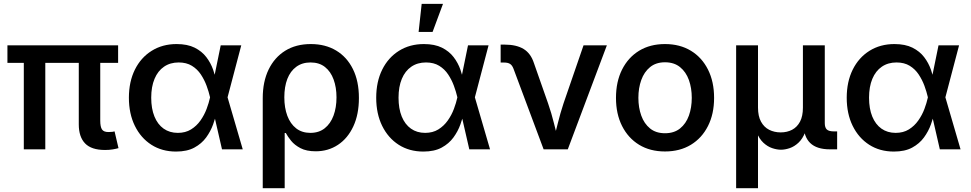

<svg xmlns="http://www.w3.org/2000/svg" viewBox="-20 -784 5098 1008"><path d="M531.7 3.4Q460 3.4 426.8 -31Q393.6 -65.4 393.6 -130.9V-516.1H506.3V-150.9Q506.3 -118.2 515.4 -104.5Q524.4 -90.8 549.3 -90.8Q562.5 -90.8 569.3 -91.8Q576.2 -92.8 581.5 -94.2L602.1 -6.3Q590.8 -2.9 572.5 0.2Q554.2 3.4 531.7 3.4ZM105 0V-516.1H217.8V0ZM19 -454.1V-545.9H600.1V-454.1Z M904.3 11.7Q830.6 11.7 774.9 -23.9Q719.2 -59.6 688 -123.3Q656.7 -187 656.7 -271Q656.7 -355 688.2 -418.5Q719.7 -481.9 776.4 -517.3Q833 -552.7 907.2 -552.7Q963.9 -552.7 1002 -533.7Q1040 -514.6 1063.2 -484.1Q1086.4 -453.6 1098.9 -418.2Q1111.3 -382.8 1116.7 -350.6H1155.8L1174.3 -274.4L1254.4 0H1145.5L1082.5 -274.4Q1076.2 -302.2 1064.7 -333.5Q1053.2 -364.7 1034.7 -392.8Q1016.1 -420.9 987.5 -438.5Q959 -456.1 918 -456.1Q873.5 -456.1 841.1 -433.8Q808.6 -411.6 791.3 -370.1Q773.9 -328.6 773.9 -271Q773.9 -213.9 790.8 -172.4Q807.6 -130.9 839.1 -108.6Q870.6 -86.4 913.6 -86.4Q953.6 -86.4 982.9 -104.5Q1012.2 -122.6 1032.5 -151.4Q1052.7 -180.2 1064.7 -212.2Q1076.7 -244.1 1082.5 -271.5L1138.7 -545.9H1246.6L1174.3 -271.5L1155.8 -199.2H1119.1Q1111.8 -167.5 1098.9 -131.1Q1085.9 -94.7 1062.3 -62.3Q1038.6 -29.8 1000.2 -9Q961.9 11.7 904.3 11.7Z M1359.4 204.1V-269Q1359.4 -355 1390.1 -418.7Q1420.9 -482.4 1477.3 -517.6Q1533.7 -552.7 1611.8 -552.7Q1688 -552.7 1744.6 -518.8Q1801.3 -484.9 1832.8 -421.4Q1864.3 -357.9 1864.3 -269.5Q1864.3 -183.6 1835 -120.6Q1805.7 -57.6 1754.4 -23.7Q1703.1 10.3 1637.7 10.3Q1588.9 10.3 1557.6 -6.1Q1526.4 -22.5 1508.3 -44.9Q1490.2 -67.4 1480.5 -85.9H1474.6V204.1ZM1609.4 -86.4Q1654.3 -86.4 1684.8 -110.6Q1715.3 -134.8 1731 -177Q1746.6 -219.2 1746.6 -272.9Q1746.6 -325.2 1731.4 -366.7Q1716.3 -408.2 1686.3 -432.1Q1656.2 -456.1 1610.4 -456.1Q1566.4 -456.1 1535.4 -433.3Q1504.4 -410.6 1488.5 -369.6Q1472.7 -328.6 1472.7 -272.9Q1472.7 -218.3 1488.5 -176Q1504.4 -133.8 1534.9 -110.1Q1565.4 -86.4 1609.4 -86.4Z M2202.6 11.7Q2128.9 11.7 2073.2 -23.9Q2017.6 -59.6 1986.3 -123.3Q1955.1 -187 1955.1 -271Q1955.1 -355 1986.6 -418.5Q2018.1 -481.9 2074.7 -517.3Q2131.3 -552.7 2205.6 -552.7Q2262.2 -552.7 2300.3 -533.7Q2338.4 -514.6 2361.6 -484.1Q2384.8 -453.6 2397.2 -418.2Q2409.7 -382.8 2415 -350.6H2454.1L2472.7 -274.4L2552.7 0H2443.8L2380.9 -274.4Q2374.5 -302.2 2363 -333.5Q2351.6 -364.7 2333 -392.8Q2314.5 -420.9 2285.9 -438.5Q2257.3 -456.1 2216.3 -456.1Q2171.9 -456.1 2139.4 -433.8Q2106.9 -411.6 2089.6 -370.1Q2072.3 -328.6 2072.3 -271Q2072.3 -213.9 2089.1 -172.4Q2106 -130.9 2137.5 -108.6Q2168.9 -86.4 2211.9 -86.4Q2252 -86.4 2281.2 -104.5Q2310.5 -122.6 2330.8 -151.4Q2351.1 -180.2 2363 -212.2Q2375 -244.1 2380.9 -271.5L2437 -545.9H2544.9L2472.7 -271.5L2454.1 -199.2H2417.5Q2410.2 -167.5 2397.2 -131.1Q2384.3 -94.7 2360.6 -62.3Q2336.9 -29.8 2298.6 -9Q2260.3 11.7 2202.6 11.7ZM2177.7 -616.2 2193.8 -763.7H2305.7L2251 -616.2Z M2834 0 2675.8 -423.3Q2668.9 -441.4 2657.7 -448.5Q2646.5 -455.6 2627 -455.6H2608.4V-549.8H2629.4Q2690.9 -549.8 2728.8 -526.9Q2766.6 -503.9 2783.2 -452.6L2857.4 -241.2Q2875.5 -189 2888.2 -137.2Q2900.9 -85.4 2914.6 -33.2H2882.3Q2896 -85.4 2908.7 -137.5Q2921.4 -189.5 2938.5 -241.2L3043.5 -545.9H3166L2960.9 0Z M3471.2 11.2Q3393.1 11.2 3335.4 -23.9Q3277.8 -59.1 3245.8 -122.6Q3213.9 -186 3213.9 -270Q3213.9 -355 3245.8 -418.7Q3277.8 -482.4 3335.4 -517.6Q3393.1 -552.7 3471.2 -552.7Q3549.3 -552.7 3607.2 -517.6Q3665 -482.4 3697 -418.7Q3729 -355 3729 -270Q3729 -186 3697 -122.6Q3665 -59.1 3607.2 -23.9Q3549.3 11.2 3471.2 11.2ZM3471.2 -84.5Q3519 -84.5 3550.3 -109.6Q3581.5 -134.8 3596.7 -177Q3611.8 -219.2 3611.8 -270.5Q3611.8 -321.8 3596.7 -364Q3581.5 -406.2 3550.3 -431.6Q3519 -457 3471.2 -457Q3423.8 -457 3392.8 -431.6Q3361.8 -406.2 3346.7 -364Q3331.5 -321.8 3331.5 -270.5Q3331.5 -219.2 3346.7 -177Q3361.8 -134.8 3392.8 -109.6Q3423.8 -84.5 3471.2 -84.5Z M3844.7 204.1V-545.9H3959.5V-218.8Q3959.5 -174.3 3975.3 -145.3Q3991.2 -116.2 4018.3 -102.5Q4045.4 -88.9 4078.6 -88.9Q4112.3 -88.9 4138.7 -102.8Q4165 -116.7 4180.2 -145.5Q4195.3 -174.3 4195.3 -218.8V-545.9H4310.1V-137.7Q4310.1 -114.3 4320.8 -104.2Q4331.5 -94.2 4357.4 -94.2H4375V0H4336.9Q4267.6 0 4233.4 -33.4Q4199.2 -66.9 4199.2 -130.4V-179.7H4221.2Q4221.2 -125.5 4207.5 -90.3Q4193.8 -55.2 4172.1 -34.9Q4150.4 -14.6 4126 -6.3Q4101.6 2 4080.1 2Q4058.6 2 4033.9 -6.3Q4009.3 -14.6 3987.5 -34.9Q3965.8 -55.2 3951.9 -90.3Q3938 -125.5 3938 -179.7H3959.5V204.1Z M4672.9 11.7Q4599.1 11.7 4543.5 -23.9Q4487.8 -59.6 4456.5 -123.3Q4425.3 -187 4425.3 -271Q4425.3 -355 4456.8 -418.5Q4488.3 -481.9 4544.9 -517.3Q4601.6 -552.7 4675.8 -552.7Q4732.4 -552.7 4770.5 -533.7Q4808.6 -514.6 4831.8 -484.1Q4855 -453.6 4867.4 -418.2Q4879.9 -382.8 4885.3 -350.6H4924.3L4942.9 -274.4L5022.9 0H4914.1L4851.1 -274.4Q4844.7 -302.2 4833.3 -333.5Q4821.8 -364.7 4803.2 -392.8Q4784.7 -420.9 4756.1 -438.5Q4727.5 -456.1 4686.5 -456.1Q4642.1 -456.1 4609.6 -433.8Q4577.1 -411.6 4559.8 -370.1Q4542.5 -328.6 4542.5 -271Q4542.5 -213.9 4559.3 -172.4Q4576.2 -130.9 4607.7 -108.6Q4639.2 -86.4 4682.1 -86.4Q4722.2 -86.4 4751.5 -104.5Q4780.8 -122.6 4801 -151.4Q4821.3 -180.2 4833.3 -212.2Q4845.2 -244.1 4851.1 -271.5L4907.2 -545.9H5015.1L4942.9 -271.5L4924.3 -199.2H4887.7Q4880.4 -167.5 4867.4 -131.1Q4854.5 -94.7 4830.8 -62.3Q4807.1 -29.8 4768.8 -9Q4730.5 11.7 4672.9 11.7Z"/></svg>

Font: Inter
Style: 540
Weight: 540
Designer: Rasmus Andersson
Foundry: rsms
Version: Version 4.001;git-66647c0bb